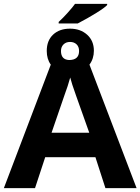

<svg xmlns="http://www.w3.org/2000/svg" viewBox="-20 -978 730 998"><path d="M285 -864Q306 -883 332.5 -912.5Q359 -942 370 -958H537V-952Q526 -939 481 -911Q436 -883 384 -856H285ZM244 -642Q223 -671 223 -713Q223 -767 256 -798Q289 -829 344 -829Q398 -829 433 -797.5Q468 -766 468 -714Q468 -673 445 -642L690 0H528L476 -161H215L162 0H0ZM391 -713Q391 -735 378 -747.5Q365 -760 344 -760Q323 -760 310 -747Q297 -734 297 -713Q297 -668 339 -666Q391 -666 391 -713ZM444 -288 375 -482Q352 -546 345 -575Q334 -534 314 -480L248 -288Z"/></svg>

Font: OpenSansMMV
Style: Bold
Weight: 700
Foundry: Ascender Corporation
Version: Version 4.001